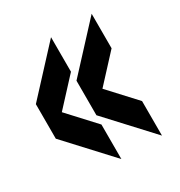

<svg xmlns="http://www.w3.org/2000/svg" viewBox="-123 -642 614 655"><g transform="rotate(-30 184.5 -315.0)"><path d="M169 -75 10 -247V-383L169 -555V-419L73 -315L169 -211ZM329 -75 170 -247V-383L329 -555V-419L233 -315L329 -211Z"/></g></svg>

Font: Big Shoulders Stencil Display Black
Style: Regular
Weight: 900
Designer: Patric King
Foundry: XO Type Co
Version: Version 1.000